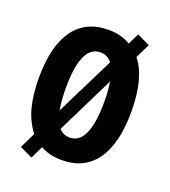

<svg xmlns="http://www.w3.org/2000/svg" viewBox="-145 -861 900 1019"><g transform="rotate(20 304.5 -352.0)"><path d="M566 -358Q566 -178 499.5 -84Q433 10 305 10Q237 10 185 -19L151 52L79 18L122 -70Q78 -128 60.5 -198.5Q43 -269 43 -359Q43 -539 110 -632Q177 -725 305 -725Q376 -725 429 -693L460 -756L532 -721L492 -640Q566 -548 566 -358ZM196 -358Q196 -285 206 -235L370 -565Q346 -598 305 -598Q196 -598 196 -358ZM413 -358Q413 -423 405 -470L244 -144Q267 -117 305 -117Q413 -117 413 -358Z"/></g></svg>

Font: Noto Sans Telugu ExtraCondensed ExtraBold
Style: Regular
Weight: 800
Width: 2
Designer: Jelle Bosma - Monotype Design Team
Foundry: Monotype Imaging Inc.
Version: Version 2.005; ttfautohint (v1.8.4.7-5d5b)